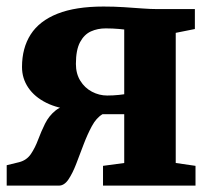

<svg xmlns="http://www.w3.org/2000/svg" viewBox="-20 -582 668 602"><path d="M1 0V-64L40 -73.5Q63.5 -79.5 76.8 -99Q90 -118.5 99.5 -144Q109 -169.5 121.2 -194.2Q133.5 -219 154.5 -235.8Q175.5 -252.5 212 -254L212.5 -237.5Q161.5 -241.5 125 -259.8Q88.5 -278 68.8 -307Q49 -336 49 -372Q49 -431.5 76.2 -474Q103.5 -516.5 160.2 -539Q217 -561.5 304.5 -561.5Q338 -561.5 368.8 -559.5Q399.5 -557.5 426.2 -555.5Q453 -553.5 474 -553.5H591V-491L531 -479V-71L593 -62V0H303V-62L369.5 -71V-224H301.5Q282 -212.5 268 -186.5Q254 -160.5 242 -128.8Q230 -97 218.8 -67.8Q207.5 -38.5 194.5 -19.2Q181.5 0 164.5 0ZM316 -282.5Q325 -282.5 334.8 -283Q344.5 -283.5 353.8 -284.5Q363 -285.5 369.5 -286.5V-489.5Q362 -490.5 353 -491.2Q344 -492 333.2 -492.5Q322.5 -493 311.5 -493Q286 -493 265 -483.5Q244 -474 231 -449.8Q218 -425.5 218 -381.5Q218 -351 231.8 -328.8Q245.5 -306.5 268.2 -294.5Q291 -282.5 316 -282.5Z"/></svg>

Font: Merriweather 24pt Black
Style: Regular
Weight: 900
Designer: Eben Sorkin
Foundry: Eben Sorkin
Version: Version 2.100